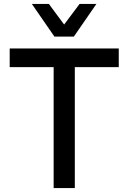

<svg xmlns="http://www.w3.org/2000/svg" viewBox="-20 -950 649 970"><path d="M251 0V-611H29V-705H580V-611H358V0ZM255 -765 141 -930H227L304 -826L382 -930H467L353 -765Z"/></svg>

Font: Nunito Sans 7pt SemiCondensed SemiBold
Style: Regular
Weight: 600
Width: 4
Designer: Vernon Adams
Foundry: Vernon Adams
Version: Version 3.101;gftools[0.9.27]